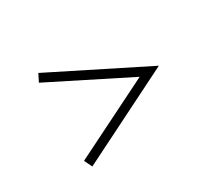

<svg xmlns="http://www.w3.org/2000/svg" viewBox="-79 -641 680 615"><g transform="rotate(-30 261.0 -333.0)"><path d="M96 -189 385 -333 96 -478 110 -506 456 -333 110 -160Z"/></g></svg>

Font: Zector
Style: Regular
Weight: 400
Designer: GGBot
Version: 0.72